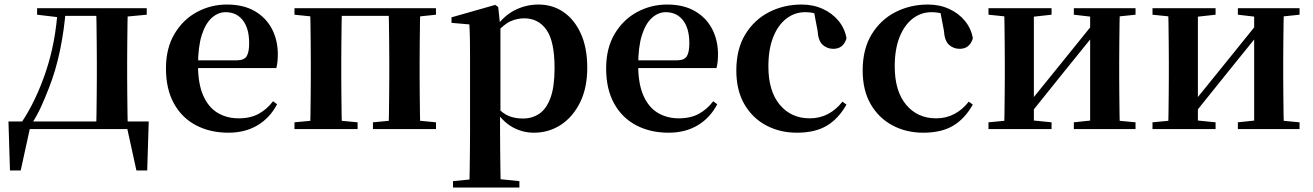

<svg xmlns="http://www.w3.org/2000/svg" viewBox="-20 -572 5818 851"><path d="M563.1 0H95.3L115.5 -16.4L71.8 183.5H24.2L17.5 -33.6H639.2L632.5 183.5H584.6L540.5 -17.9ZM405.4 0Q407.2 -25.5 407.7 -67.4Q408.2 -109.4 408.7 -154.7Q409.2 -200 409.2 -234.8V-301.2Q409.2 -335.7 408.7 -381Q408.2 -426.4 407.7 -468.7Q407.2 -511 405.4 -535.7H546.6Q545.6 -511 545.1 -468.7Q544.6 -426.4 544.1 -381Q543.6 -335.7 543.6 -301.2V-234.8Q543.6 -200 544.1 -154.7Q544.6 -109.4 545.1 -67.4Q545.6 -25.5 546.6 0ZM144.5 -506.8V-535.7H246.5V-495.5H239.4ZM480 -495.5V-535.7H630.4V-506.8L510 -495.5ZM76.9 -31.5Q139.7 -125.6 183.2 -254.7Q226.7 -383.7 236.1 -535.7H272.1Q264.9 -440.9 246.4 -350.8Q227.9 -260.8 196.9 -182.2Q180 -138.1 161.2 -97.1Q142.3 -56.1 119.3 -21.6V-8.9ZM246.5 -501.8V-535.7H481.3V-501.8Z M992.2 16.2Q911.8 16.2 849.2 -16.5Q786.6 -49.1 751.1 -113Q715.6 -176.9 715.6 -268.8Q715.6 -358.8 753.6 -422.2Q791.5 -485.7 853.2 -518.8Q914.9 -551.9 985.4 -551.9Q1059.1 -551.9 1109.5 -522.5Q1159.8 -493.1 1185.6 -443.2Q1211.4 -393.3 1211.4 -330.9Q1211.4 -296.1 1204.7 -270.2H774.1V-304.6H1029.4Q1061.5 -304.6 1072.9 -322.2Q1084.3 -339.8 1084.3 -380.4Q1084.3 -446.3 1056.2 -482.2Q1028.1 -518 980.1 -518Q946.7 -518 918.6 -492.9Q890.6 -467.8 874.1 -416Q857.7 -364.1 857.7 -282.7Q857.7 -200.5 880.9 -148.2Q904 -95.8 944.8 -71.7Q985.5 -47.5 1037.4 -47.5Q1090.4 -47.5 1126.9 -67.7Q1163.3 -87.9 1190.2 -123.2L1208.1 -109.9Q1176.6 -49.8 1121.7 -16.8Q1066.7 16.2 992.2 16.2Z M1353.9 0Q1355.6 -25.5 1356.1 -67.5Q1356.6 -109.6 1357.1 -154.8Q1357.6 -200 1357.6 -234.8V-301.2Q1357.6 -335.7 1357.1 -381.1Q1356.6 -426.5 1356.1 -468.7Q1355.6 -511 1353.9 -535.7H1495.6Q1494.6 -510.7 1494.1 -468.5Q1493.6 -426.3 1493.1 -381Q1492.6 -335.6 1492.6 -301.2V-234.8Q1492.6 -200 1493.1 -154.8Q1493.6 -109.6 1494.1 -67.5Q1494.6 -25.5 1495.6 0ZM1702.4 0Q1703.4 -25.5 1703.9 -67.5Q1704.4 -109.6 1704.9 -154.8Q1705.4 -200 1705.4 -234.8V-301.2Q1705.4 -335.6 1704.9 -381Q1704.4 -426.3 1703.9 -468.5Q1703.4 -510.7 1702.4 -535.7H1842.9Q1841.9 -510.7 1841.4 -468.5Q1840.9 -426.3 1840.4 -381Q1839.9 -335.6 1839.9 -301.2V-234.8Q1839.9 -200 1840.4 -154.8Q1840.9 -109.6 1841.4 -67.5Q1841.9 -25.5 1842.9 0ZM1285.2 0V-29.9L1395 -40.2H1456.6L1565 -29.9V0ZM1633 0V-29.9L1742.5 -40.2H1805.1L1912.5 -29.9V0ZM1285.2 -506.8V-535.7H1424.9V-495.5H1395ZM1773.4 -495.5V-535.7H1912.3V-506.8L1805.1 -495.5ZM1424.9 -501.8V-535.7H1773.4V-501.8Z M1987.9 259.3V230.8L2097 220.1H2176.4L2282.1 230.8V259.3ZM2060.4 259.3Q2061.4 217.3 2061.9 174.2Q2062.4 131 2062.9 89.9Q2063.4 48.8 2063.4 13.8V-308.7Q2063.4 -358.5 2062.9 -393Q2062.4 -427.5 2060.4 -463.8L1981.2 -470.7V-495.2L2175.2 -550.4L2188.2 -540.9L2196.8 -460.8L2198.1 -455V-75.6L2196.4 -63V13Q2196.4 47.8 2196.9 89.3Q2197.4 130.8 2197.9 174Q2198.4 217.3 2199.4 259.3ZM2346.1 16.2Q2298 16.2 2254.7 -6.7Q2211.4 -29.6 2175.3 -82.3H2163.1L2181.6 -97.8Q2209.5 -67.8 2236.5 -57.3Q2263.6 -46.7 2298.1 -46.7Q2338.7 -46.7 2370.3 -67.9Q2401.8 -89.1 2419.9 -138.2Q2438 -187.4 2438 -270.1Q2438 -389.4 2401.9 -440.1Q2365.8 -490.8 2303.6 -490.8Q2272.3 -490.8 2242.4 -477.5Q2212.5 -464.2 2175 -421.1L2160.1 -437.5H2168.5Q2206.3 -497.6 2257.7 -524.8Q2309.1 -551.9 2366.6 -551.9Q2428.4 -551.9 2476.9 -519.1Q2525.5 -486.2 2554.2 -423.5Q2582.9 -360.9 2582.9 -271.4Q2582.9 -182.3 2551 -117.9Q2519.1 -53.5 2465.7 -18.6Q2412.3 16.2 2346.1 16.2Z M2943.2 16.2Q2862.8 16.2 2800.2 -16.5Q2737.6 -49.1 2702.1 -113Q2666.6 -176.9 2666.6 -268.8Q2666.6 -358.8 2704.6 -422.2Q2742.5 -485.7 2804.2 -518.8Q2865.9 -551.9 2936.4 -551.9Q3010.1 -551.9 3060.5 -522.5Q3110.8 -493.1 3136.6 -443.2Q3162.4 -393.3 3162.4 -330.9Q3162.4 -296.1 3155.7 -270.2H2725.1V-304.6H2980.4Q3012.5 -304.6 3023.9 -322.2Q3035.3 -339.8 3035.3 -380.4Q3035.3 -446.3 3007.2 -482.2Q2979.1 -518 2931.1 -518Q2897.7 -518 2869.6 -492.9Q2841.6 -467.8 2825.1 -416Q2808.7 -364.1 2808.7 -282.7Q2808.7 -200.5 2831.9 -148.2Q2855 -95.8 2895.8 -71.7Q2936.5 -47.5 2988.4 -47.5Q3041.4 -47.5 3077.9 -67.7Q3114.3 -87.9 3141.2 -123.2L3159.1 -109.9Q3127.6 -49.8 3072.7 -16.8Q3017.7 16.2 2943.2 16.2Z M3512.1 16.2Q3437.1 16.2 3376.2 -16Q3315.3 -48.3 3279.4 -109.8Q3243.6 -171.4 3243.6 -259.7Q3243.6 -354.7 3283.5 -419.9Q3323.4 -485 3389.1 -518.5Q3454.9 -551.9 3533 -551.9Q3584.5 -551.9 3626.8 -532.5Q3669.2 -513.2 3696.8 -479.5Q3724.4 -445.8 3732 -402.4Q3718.4 -355.6 3673.4 -355.6Q3645.9 -355.6 3626.1 -373.6Q3606.4 -391.6 3603.6 -436.8L3585.8 -530.1L3653.7 -486.3Q3624.8 -503.2 3600.1 -510.6Q3575.4 -518 3548.6 -518Q3502.2 -518 3465.2 -489.4Q3428.1 -460.7 3406.9 -407.1Q3385.7 -353.5 3385.7 -277.6Q3385.7 -168.4 3436 -108Q3486.4 -47.5 3569.2 -47.5Q3613.5 -47.5 3649.8 -66.7Q3686.2 -85.9 3713.9 -121.4L3731.8 -108.4Q3696.1 -45.4 3644.3 -14.6Q3592.5 16.2 3512.1 16.2Z M4072.1 16.2Q3997.1 16.2 3936.2 -16Q3875.3 -48.3 3839.4 -109.8Q3803.6 -171.4 3803.6 -259.7Q3803.6 -354.7 3843.5 -419.9Q3883.4 -485 3949.1 -518.5Q4014.9 -551.9 4093 -551.9Q4144.5 -551.9 4186.8 -532.5Q4229.2 -513.2 4256.8 -479.5Q4284.4 -445.8 4292 -402.4Q4278.4 -355.6 4233.4 -355.6Q4205.9 -355.6 4186.1 -373.6Q4166.4 -391.6 4163.6 -436.8L4145.8 -530.1L4213.7 -486.3Q4184.8 -503.2 4160.1 -510.6Q4135.4 -518 4108.6 -518Q4062.2 -518 4025.2 -489.4Q3988.1 -460.7 3966.9 -407.1Q3945.7 -353.5 3945.7 -277.6Q3945.7 -168.4 3996 -108Q4046.4 -47.5 4129.2 -47.5Q4173.5 -47.5 4209.8 -66.7Q4246.2 -85.9 4273.9 -121.4L4291.8 -108.4Q4256.1 -45.4 4204.3 -14.6Q4152.5 16.2 4072.1 16.2Z M4361.2 0V-29.9L4470 -40.2H4538.4L4640.8 -29.9V0ZM4739.6 0V-29.9L4836.5 -40.2H4904.3L5013 -29.9V0ZM4429.9 0Q4431.6 -25.5 4432.1 -67.4Q4432.6 -109.4 4433.1 -154.7Q4433.6 -200 4433.6 -234.8V-301.2Q4433.6 -335.7 4433.1 -381Q4432.6 -426.4 4432.1 -468.7Q4431.6 -511 4429.9 -535.7H4562.4V0ZM4533.7 -51.6 4485.4 -77.8H4510.4L4669.6 -274.4L4840 -485.4L4887.7 -460.9H4863.5L4699.2 -257.7ZM4811.8 0V-535.7H4943.6Q4942.6 -511 4942.1 -468.7Q4941.6 -426.4 4941.1 -381Q4940.6 -335.7 4940.6 -301.2V-234.8Q4940.6 -200 4941.1 -154.7Q4941.6 -109.4 4942.1 -67.4Q4942.6 -25.5 4943.6 0ZM4361.2 -506.8V-535.7H4640.8V-506.8L4538.7 -495.5H4471ZM4739.6 -506.8V-535.7H5013V-506.8L4904.5 -495.5H4836.8Z M5088.2 0V-29.9L5197 -40.2H5265.4L5367.8 -29.9V0ZM5466.6 0V-29.9L5563.5 -40.2H5631.3L5740 -29.9V0ZM5156.9 0Q5158.6 -25.5 5159.1 -67.4Q5159.6 -109.4 5160.1 -154.7Q5160.6 -200 5160.6 -234.8V-301.2Q5160.6 -335.7 5160.1 -381Q5159.6 -426.4 5159.1 -468.7Q5158.6 -511 5156.9 -535.7H5289.4V0ZM5260.7 -51.6 5212.4 -77.8H5237.4L5396.6 -274.4L5567 -485.4L5614.7 -460.9H5590.5L5426.2 -257.7ZM5538.8 0V-535.7H5670.6Q5669.6 -511 5669.1 -468.7Q5668.6 -426.4 5668.1 -381Q5667.6 -335.7 5667.6 -301.2V-234.8Q5667.6 -200 5668.1 -154.7Q5668.6 -109.4 5669.1 -67.4Q5669.6 -25.5 5670.6 0ZM5088.2 -506.8V-535.7H5367.8V-506.8L5265.7 -495.5H5198ZM5466.6 -506.8V-535.7H5740V-506.8L5631.5 -495.5H5563.8Z"/></svg>

Font: Early Summer Mincho VF
Style: Regular
Weight: 250
Designer: GuiWonder
Version: Version 1.002